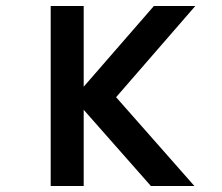

<svg xmlns="http://www.w3.org/2000/svg" viewBox="-20 -620 740 640"><path d="M149 0V-600H259V-331L493 -600H631L367 -296L628 0H483L259 -254V0Z"/></svg>

Font: Martian Mono
Style: Regular
Weight: 400
Monospace: yes
Designer: Roman Shamin
Foundry: Evil Martians
Version: Version 1.000; ttfautohint (v1.8.4.7-5d5b)